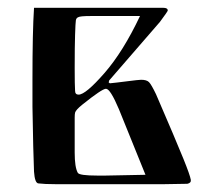

<svg xmlns="http://www.w3.org/2000/svg" viewBox="-20 -471 540 491"><path d="M67 -451H398Q409 -451 409 -444Q409 -442 389 -415L259 -265Q259 -265 258 -260Q258 -260 261 -258Q273 -259 304 -263Q335 -267 341 -267Q355 -267 361 -261Q367 -255 379 -230Q430 -112 449 -65Q466 -23 468 -11Q469 -3 459 -1L400 0H122Q94 0 78 -2Q69 -3 67 -32Q65 -78 63 -198Q63 -233 63 -267Q63 -391 67 -451ZM172 -382Q171 -354 171 -297Q171 -253 172 -239Q172 -229 181 -229Q199 -229 247 -284Q295 -339 338 -430H211Q185 -430 180 -427Q175 -425 174 -419Q173 -413 172 -382ZM171 -148V-81Q171 -43 179 -29Q183 -22 229 -22Q232 -22 239 -22Q246 -22 250 -22L352 -24L284 -192Q262 -244 251 -244Q241 -244 190 -203Q174 -190 172 -183Q171 -179 171 -170Q171 -168 171 -160.5Q171 -153 171 -148Z"/></svg>

Font: Pochaevsk Unicode
Style: Normal
Weight: 400
Version: Version 1.1